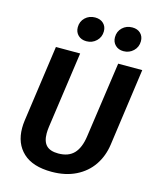

<svg xmlns="http://www.w3.org/2000/svg" viewBox="-134 -1009 913 1117"><g transform="rotate(15 322.5 -450.5)"><path d="M577 -226Q567 -155 530 -100.5Q493 -46 430.5 -15Q368 16 285 16Q171 16 112.5 -38.5Q54 -93 54 -186Q54 -208 57 -230L122 -692H268L203 -233Q200 -211 200 -193Q200 -144 223 -120.5Q246 -97 295 -97Q356 -97 389 -131.5Q422 -166 432 -237L497 -692H642ZM215 -836Q215 -871 239 -894Q263 -917 299 -917Q330 -917 349 -899Q368 -881 368 -852Q368 -817 343.5 -793.5Q319 -770 284 -770Q253 -770 234 -788.5Q215 -807 215 -836ZM439 -836Q439 -871 463 -894Q487 -917 523 -917Q554 -917 572.5 -899Q591 -881 591 -852Q591 -817 566.5 -793.5Q542 -770 507 -770Q477 -770 458 -788.5Q439 -807 439 -836Z"/></g></svg>

Font: Fira Sans SemiBold
Style: Italic
Weight: 600
Italic angle: -8°
Designer: bBox Type GmbH & Carrois Corporate GbR & Edenspiekermann AG
Foundry: bBox Type GmbH & Carrois Corporate GbR & Edenspiekermann AG
Version: Version 4.301